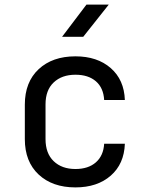

<svg xmlns="http://www.w3.org/2000/svg" viewBox="-20 -805 640 835"><path d="M308 10Q208 10 148 -46Q88 -102 88 -200V-350Q88 -448 148 -504Q208 -560 308 -560Q403 -560 461.5 -509Q520 -458 523 -370H433Q430 -423 397 -451.5Q364 -480 308 -480Q249 -480 213.5 -446.5Q178 -413 178 -351V-200Q178 -138 213.5 -104Q249 -70 308 -70Q364 -70 397 -99Q430 -128 433 -180H523Q520 -92 461.5 -41Q403 10 308 10ZM250 -645 356 -785H453L342 -645Z"/></svg>

Font: JetBrainsMono NFM
Style: Regular
Weight: 400
Monospace: yes
Designer: Philipp Nurullin, Konstantin Bulenkov
Foundry: JetBrains
Version: Version 2.304; ttfautohint (v1.8.4.7-5d5b);Nerd Fonts 3.3.0